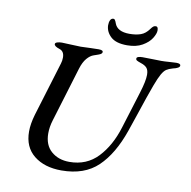

<svg xmlns="http://www.w3.org/2000/svg" viewBox="-90 -915 1011 1018"><g transform="rotate(10 415.5 -406.0)"><path d="M102 -160Q102 -201 117 -252L206 -544Q211 -559 211 -577Q211 -611 184 -619Q156 -628 156 -640Q156 -647 167 -650.5Q178 -654 192 -654Q207 -654 241 -652Q275 -650 294 -650Q311 -650 347 -652L390 -653Q416 -653 413 -640Q412 -634 404.5 -630Q397 -626 386 -622.5Q375 -619 370 -617Q351 -611 333.5 -590.5Q316 -570 305 -534L215 -238Q204 -202 204 -168Q204 -105 242.5 -71.5Q281 -38 340 -38Q433 -38 493 -101.5Q553 -165 584 -266L625 -398L646 -466Q666 -530 666 -564Q666 -589 655.5 -601Q645 -613 623 -620Q608 -625 601 -629Q594 -633 595 -640Q595 -646 604 -649Q613 -652 626 -652L681 -651Q698 -650 728 -650Q745 -650 771 -652Q797 -654 808 -654Q831 -654 831 -643Q831 -629 794 -621Q773 -615 761 -607Q749 -599 737 -578Q725 -557 709 -514Q687 -455 652 -349L620 -255Q575 -125 502.5 -55.5Q430 14 306 14Q215 14 158.5 -31Q102 -76 102 -160ZM417 -787Q417 -804 422.5 -815Q428 -826 439 -826Q444 -826 447 -822Q450 -818 452 -813Q454 -808 455 -805Q470 -762 536 -762Q571 -762 596.5 -771Q622 -780 641 -807Q649 -818 654.5 -822Q660 -826 668 -826Q680 -826 680 -805Q680 -788 664.5 -763Q649 -738 616 -719Q583 -700 534 -700Q474 -700 446 -726Q418 -752 417 -787Z"/></g></svg>

Font: EB Garamond Medium
Style: Italic
Weight: 500
Italic angle: -17.2°
Designer: Georg Duffner and Octavio Pardo
Foundry: Georg Duffner
Version: Version 1.000